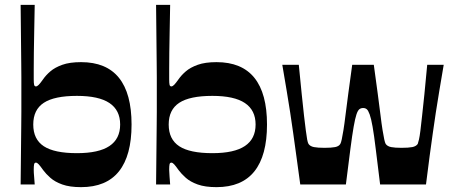

<svg xmlns="http://www.w3.org/2000/svg" viewBox="-20 -760 1858 791"><path d="M314 11Q267 11 236.5 0Q206 -11 187.5 -27.5Q169 -44 158 -59Q146 -76 139.5 -83Q133 -90 128 -90Q122 -90 120.5 -83Q119 -76 119 -60Q119 -49 120.5 -33Q122 -17 123 0H65Q66 -85 66.5 -143Q67 -201 67.5 -238.5Q68 -276 68 -299.5Q68 -323 68 -339Q68 -355 68 -371Q68 -387 68 -403Q68 -419 68 -442Q68 -465 67.5 -502Q67 -539 66.5 -597Q66 -655 65 -740H123Q122 -682 121 -633Q120 -584 119.5 -544Q119 -504 119 -476.5Q119 -449 119 -433Q119 -418 120.5 -411Q122 -404 128 -404Q133 -404 139.5 -410.5Q146 -417 158 -434Q169 -450 187.5 -466Q206 -482 236.5 -493Q267 -504 314 -504Q418 -504 470 -439.5Q522 -375 522 -247Q522 -119 470 -54Q418 11 314 11ZM297 -129Q387 -129 431 -158.5Q475 -188 475 -247Q475 -306 431 -335.5Q387 -365 297 -365Q204 -365 160.5 -336.5Q117 -308 117 -247Q117 -186 160.5 -157.5Q204 -129 297 -129Z M872 11Q825 11 794.5 0Q764 -11 745.5 -27.5Q727 -44 716 -59Q704 -76 697.5 -83Q691 -90 686 -90Q680 -90 678.5 -83Q677 -76 677 -60Q677 -49 678.5 -33Q680 -17 681 0H623Q624 -85 624.5 -143Q625 -201 625.5 -238.5Q626 -276 626 -299.5Q626 -323 626 -339Q626 -355 626 -371Q626 -387 626 -403Q626 -419 626 -442Q626 -465 625.5 -502Q625 -539 624.5 -597Q624 -655 623 -740H681Q680 -682 679 -633Q678 -584 677.5 -544Q677 -504 677 -476.5Q677 -449 677 -433Q677 -418 678.5 -411Q680 -404 686 -404Q691 -404 697.5 -410.5Q704 -417 716 -434Q727 -450 745.5 -466Q764 -482 794.5 -493Q825 -504 872 -504Q976 -504 1028 -439.5Q1080 -375 1080 -247Q1080 -119 1028 -54Q976 11 872 11ZM855 -129Q945 -129 989 -158.5Q1033 -188 1033 -247Q1033 -306 989 -335.5Q945 -365 855 -365Q762 -365 718.5 -336.5Q675 -308 675 -247Q675 -186 718.5 -157.5Q762 -129 855 -129Z M1217 0Q1208 -66 1201 -117Q1194 -168 1188 -211Q1182 -254 1175.5 -296.5Q1169 -339 1161 -386.5Q1153 -434 1143 -493H1211Q1218 -424 1223 -372.5Q1228 -321 1232.5 -283.5Q1237 -246 1240 -222Q1243 -198 1245.5 -185Q1248 -172 1251 -167Q1258 -157 1273.5 -154Q1289 -151 1317 -151Q1345 -151 1360.5 -154Q1376 -157 1382 -167Q1385 -172 1388 -186Q1391 -200 1395 -224.5Q1399 -249 1403.5 -286.5Q1408 -324 1415 -375.5Q1422 -427 1431 -493H1520Q1529 -427 1536 -375.5Q1543 -324 1547.5 -286.5Q1552 -249 1556 -224.5Q1560 -200 1563 -186Q1566 -172 1569 -167Q1576 -157 1591.5 -154Q1607 -151 1634 -151Q1663 -151 1678.5 -154Q1694 -157 1701 -167Q1703 -172 1706 -185Q1709 -198 1712 -222Q1715 -246 1719 -283.5Q1723 -321 1728.5 -372.5Q1734 -424 1740 -493H1808Q1798 -434 1790 -386.5Q1782 -339 1775.5 -296.5Q1769 -254 1763 -211Q1757 -168 1750 -117Q1743 -66 1735 0H1546Q1535 -88 1528 -146Q1521 -204 1515 -238Q1509 -272 1503 -288.5Q1497 -305 1491 -310Q1485 -315 1476 -315Q1467 -315 1460.5 -310Q1454 -305 1448.5 -288.5Q1443 -272 1437 -238Q1431 -204 1423.5 -146Q1416 -88 1405 0Z"/></svg>

Font: Ojuju
Style: Bold
Weight: 700
Designer: Chisaokwu Joboson, Mirko Velimirovic
Foundry: Udi Foundry
Version: Version 1.000